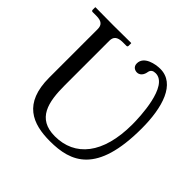

<svg xmlns="http://www.w3.org/2000/svg" viewBox="-169 -820 992 992"><g transform="rotate(45 327.5 -324.0)"><path d="M89 -220C89 -32 196 10 324 10C476 10 613 -42 613 -372C613 -525 573 -658 463 -658C429 -658 357 -645 357 -592C357 -566 378 -559 390 -559C421 -559 428 -593 429 -601C432 -618 444 -625 462 -625C557 -625 564 -404 564 -353C564 -137 470 -26 324 -26C194 -26 174 -127 174 -249V-574C174 -602 188 -618 229 -618H255C260 -618 263 -621 263 -626V-645L261 -646C261 -646 168 -645 132 -645C93 -645 2 -646 2 -646L0 -645V-626C0 -621 4 -618 8 -618H35C74 -618 89 -604 89 -574Z"/></g></svg>

Font: Libertinus Math
Style: Regular
Weight: 400
Designer: Philipp H. Poll, Khaled Hosny
Foundry: Caleb Maclennan
Version: Version 7.050;RELEASE